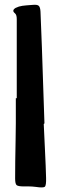

<svg xmlns="http://www.w3.org/2000/svg" viewBox="-20 -814 279 825"><path d="M133 -11Q117 -13 104 -13H82Q58 -13 51.5 -18.5Q45 -24 45 -47Q45 -82 45.5 -121.5Q46 -161 47 -209.5Q48 -258 48 -284V-392H52V-732Q52 -751 44 -757Q29 -769 47 -780Q61 -787 76 -789Q90 -791 120 -793Q140 -795 146.5 -789Q153 -783 154 -764L160 -611Q162 -556 165.5 -447Q169 -338 171 -284L168 -281Q169 -255 173 -174.5Q177 -94 178 -50Q179 -17 172.5 -11.5Q166 -6 133 -11Z"/></svg>

Font: Because We Connect
Style: Regular
Weight: 400
Designer: Liz Wetzel, Aaron Williamson, Russ McMullin
Foundry: Red Hat
Version: Version 1.000